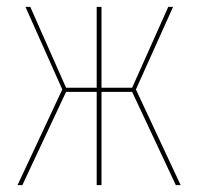

<svg xmlns="http://www.w3.org/2000/svg" viewBox="-20 -538 576 558"><path d="M375 -278 505 0H491L364 -271H275V0H261V-271H172L45 0H31L161 -278L54 -518H68L172 -283H261V-518H275V-283H364L469 -518H483Z"/></svg>

Font: Fira Sans Compressed Hair
Style: Regular
Weight: 100
Width: 1
Designer: bBox Type GmbH & Carrois Corporate GbR & Edenspiekermann AG
Foundry: bBox Type GmbH & Carrois Corporate GbR & Edenspiekermann AG
Version: Version 4.301